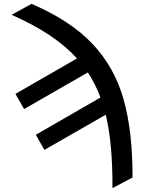

<svg xmlns="http://www.w3.org/2000/svg" viewBox="-20 -764 743 991"><path d="M664.1 152.3 560.5 207Q561 92.3 552.7 -0.7Q544.4 -93.8 525.9 -171.9L209 9.8L165 -68.4L498.5 -260.7Q472.7 -330.6 433.6 -390.1L104.5 -201.2L59.6 -279.3L377.4 -462.4Q318.8 -526.9 235.8 -582.3Q152.8 -637.7 40 -687.5L142.6 -744.1Q344.2 -657.7 457.8 -537.1Q571.3 -416.5 617.9 -251.2Q664.6 -85.9 664.1 152.3Z"/></svg>

Font: Pretendard JP Medium
Style: Regular
Weight: 500
Designer: Base glyphs from Inter by Rasmus Andersson; Hangeul glyphs from Noto Sans CJK(Source Han Sans) by Jang Soo-young and Kan
Foundry: Kil Hyung-jin
Version: Version 1.309